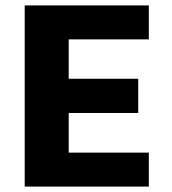

<svg xmlns="http://www.w3.org/2000/svg" viewBox="-20 -687 633 707"><path d="M71 0V-667H528V-542H233V-397H489V-271H233V-125H528V0Z"/></svg>

Font: Maven Pro
Style: Bold
Weight: 700
Designer: Joe Prince
Foundry: Joe Prince
Version: Version 2.103